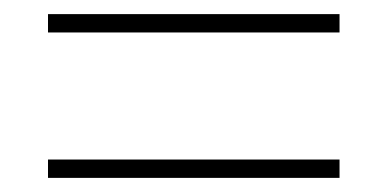

<svg xmlns="http://www.w3.org/2000/svg" viewBox="-20 -572 549 272"><path d="M48 -526V-552H461V-526ZM48 -320V-346H461V-320Z"/></svg>

Font: Noto Sans Kannada UI SemiCondensed Thin
Style: Regular
Weight: 100
Width: 4
Designer: Jelle Bosma - Monotype Design Team
Foundry: Monotype Imaging Inc.
Version: Version 2.005; ttfautohint (v1.8.4.7-5d5b)